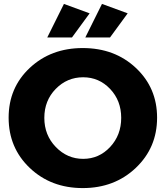

<svg xmlns="http://www.w3.org/2000/svg" viewBox="-20 -951 845 979"><path d="M24 -351Q24 -504 132 -605Q240 -706 402 -706Q565 -706 673 -604.5Q781 -503 781 -351Q781 -198 672.5 -95Q564 8 402 8Q240 8 132 -94.5Q24 -197 24 -351ZM404 -557Q322 -557 264 -497.5Q206 -438 206 -350Q206 -262 264.5 -201.5Q323 -141 404 -141Q485 -141 541.5 -201.5Q598 -262 598 -350Q598 -438 541.5 -497.5Q485 -557 404 -557ZM221 -760 306 -931 437 -883 347 -760ZM415 -760 500 -931 631 -883 541 -760Z"/></svg>

Font: Trueno
Style: Bd
Weight: 700
Designer: Julieta Ulanovsky
Foundry: Julieta Ulanovsky
Version: Version 3.001b